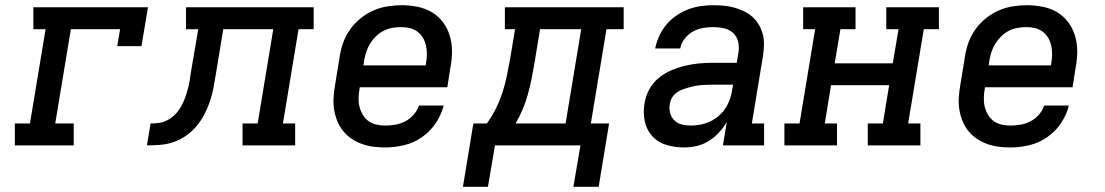

<svg xmlns="http://www.w3.org/2000/svg" viewBox="-20 -558 4240 737"><path d="M37 0V-84H95L155 -446H108V-530H548L523 -381H430L441 -446H252L192 -84H263V0Z M544 0 558 -84Q575 -84 592 -86.5Q609 -89 625 -98Q641 -107 653.5 -120Q666 -133 675 -149Q684 -165 690 -181.5Q696 -198 700.5 -214.5Q705 -231 708 -248Q711 -265 713 -282L741 -446H694V-530H1184V-446H1126L1066 -84H1113V0H911V-84H969L1029 -446H837L808 -270Q804 -244 799 -218.5Q794 -193 785.5 -168Q777 -143 764.5 -119Q752 -95 734.5 -74Q717 -53 694 -37Q671 -21 646 -12.5Q621 -4 595 -2Q569 0 544 0Z M1459 8Q1435 8 1412 5Q1389 2 1367.5 -6Q1346 -14 1328 -26.5Q1310 -39 1296.5 -56Q1283 -73 1274.5 -94Q1266 -115 1262.5 -137.5Q1259 -160 1260.5 -184Q1262 -208 1266 -231L1284 -341Q1288 -368 1297.5 -394.5Q1307 -421 1324 -445Q1341 -469 1364 -487.5Q1387 -506 1413 -517.5Q1439 -529 1467 -533.5Q1495 -538 1521 -538Q1552 -538 1582.5 -532Q1613 -526 1638 -511Q1663 -496 1680.5 -472.5Q1698 -449 1706.5 -420.5Q1715 -392 1715 -361Q1715 -330 1709 -299L1697 -223H1361L1360 -217Q1357 -200 1356.5 -182Q1356 -164 1360 -148Q1364 -132 1372.5 -117.5Q1381 -103 1394 -93.5Q1407 -84 1424 -80Q1441 -76 1459 -76Q1478 -76 1498 -79.5Q1518 -83 1536 -92.5Q1554 -102 1568 -118Q1582 -134 1588 -153H1683Q1674 -117 1652.5 -85Q1631 -53 1599 -31Q1567 -9 1530.5 -0.5Q1494 8 1459 8ZM1375 -307H1614L1615 -313Q1618 -330 1618.5 -347.5Q1619 -365 1615.5 -381.5Q1612 -398 1604 -412Q1596 -426 1583 -436Q1570 -446 1553.5 -450Q1537 -454 1520 -454Q1503 -454 1486 -451Q1469 -448 1453 -440Q1437 -432 1424 -419.5Q1411 -407 1401.5 -392Q1392 -377 1386.5 -360.5Q1381 -344 1378 -327Z M1757 159 1797 -84H1849Q1869 -112 1884 -142.5Q1899 -173 1909 -204Q1919 -235 1925.5 -267Q1932 -299 1938 -331L1957 -446H1918V-530H2374V-446H2308L2248 -84H2318L2278 159H2181L2208 0H1880L1853 159ZM1959 -84H2151L2211 -446H2053L2032 -318Q2027 -288 2021 -258Q2015 -228 2007 -198.5Q1999 -169 1987 -140Q1975 -111 1959 -84Z M2606 8Q2571 8 2538.5 -1.5Q2506 -11 2484 -35Q2462 -59 2455 -92.5Q2448 -126 2454 -161Q2458 -188 2471.5 -213.5Q2485 -239 2507 -257.5Q2529 -276 2555.5 -287.5Q2582 -299 2609 -305.5Q2636 -312 2663 -314.5Q2690 -317 2717 -317H2808L2815 -359Q2818 -380 2813 -399.5Q2808 -419 2793.5 -432Q2779 -445 2759 -449.5Q2739 -454 2718 -454Q2698 -454 2678 -450.5Q2658 -447 2640 -437Q2622 -427 2608.5 -410Q2595 -393 2591 -372H2495Q2500 -397 2510.5 -420Q2521 -443 2537.5 -463Q2554 -483 2576 -498Q2598 -513 2621.5 -522Q2645 -531 2669.5 -534.5Q2694 -538 2718 -538Q2739 -538 2759.5 -536Q2780 -534 2799.5 -528.5Q2819 -523 2836.5 -514.5Q2854 -506 2868.5 -493Q2883 -480 2893 -463Q2903 -446 2908 -426.5Q2913 -407 2912.5 -386.5Q2912 -366 2909 -345L2866 -84H2913V0H2755L2770 -90Q2757 -68 2739.5 -49Q2722 -30 2700 -16.5Q2678 -3 2654 2.5Q2630 8 2606 8ZM2632 -76Q2660 -76 2687.5 -84.5Q2715 -93 2737.5 -112Q2760 -131 2773 -157Q2786 -183 2790 -211L2794 -233H2717Q2705 -233 2693 -232.5Q2681 -232 2669 -231Q2657 -230 2645 -227.5Q2633 -225 2621 -221.5Q2609 -218 2597.5 -213.5Q2586 -209 2575.5 -201Q2565 -193 2559 -182Q2553 -171 2551 -159Q2548 -141 2552.5 -124Q2557 -107 2569 -95.5Q2581 -84 2598 -80Q2615 -76 2632 -76Z M2991 0V-84H3049L3109 -446H3063V-530H3264V-446H3206L3184 -315H3407L3429 -446H3382V-530H3584V-446H3526L3466 -84H3513V0H3311V-84H3369L3393 -231H3170L3146 -84H3193V0Z M3859 8Q3835 8 3812 5Q3789 2 3767.5 -6Q3746 -14 3728 -26.5Q3710 -39 3696.5 -56Q3683 -73 3674.5 -94Q3666 -115 3662.5 -137.5Q3659 -160 3660.5 -184Q3662 -208 3666 -231L3684 -341Q3688 -368 3697.5 -394.5Q3707 -421 3724 -445Q3741 -469 3764 -487.5Q3787 -506 3813 -517.5Q3839 -529 3867 -533.5Q3895 -538 3921 -538Q3952 -538 3982.5 -532Q4013 -526 4038 -511Q4063 -496 4080.5 -472.5Q4098 -449 4106.5 -420.5Q4115 -392 4115 -361Q4115 -330 4109 -299L4097 -223H3761L3760 -217Q3757 -200 3756.5 -182Q3756 -164 3760 -148Q3764 -132 3772.5 -117.5Q3781 -103 3794 -93.5Q3807 -84 3824 -80Q3841 -76 3859 -76Q3878 -76 3898 -79.5Q3918 -83 3936 -92.5Q3954 -102 3968 -118Q3982 -134 3988 -153H4083Q4074 -117 4052.5 -85Q4031 -53 3999 -31Q3967 -9 3930.5 -0.5Q3894 8 3859 8ZM3775 -307H4014L4015 -313Q4018 -330 4018.5 -347.5Q4019 -365 4015.5 -381.5Q4012 -398 4004 -412Q3996 -426 3983 -436Q3970 -446 3953.5 -450Q3937 -454 3920 -454Q3903 -454 3886 -451Q3869 -448 3853 -440Q3837 -432 3824 -419.5Q3811 -407 3801.5 -392Q3792 -377 3786.5 -360.5Q3781 -344 3778 -327Z"/></svg>

Font: Iosevka Curly Slab MdExObl
Style: Regular
Weight: 500
Width: 7
Italic angle: -9°
Monospace: yes
Designer: Belleve Invis
Foundry: Belleve Invis
Version: Version 11.1.0; ttfautohint (v1.8.3)